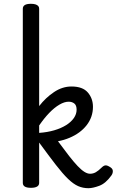

<svg xmlns="http://www.w3.org/2000/svg" viewBox="-20 -973 614 1010"><path d="M445 17Q416 17 391 6Q366 -5 338 -32Q310 -59 274 -105.5Q238 -152 186 -223V-11Q186 2 175 8.5Q164 15 143 15Q121 15 110.5 8.5Q100 2 100 -11V-927Q100 -940 110.5 -946.5Q121 -953 143 -953Q157 -953 166.5 -950Q176 -947 181 -941.5Q186 -936 186 -927V-415Q220 -459 264 -488.5Q308 -518 356 -518Q415 -518 442 -486.5Q469 -455 469 -411Q469 -384 460.5 -359.5Q452 -335 435.5 -314Q419 -293 396.5 -276.5Q374 -260 345.5 -248Q317 -236 285 -230Q318 -185 343.5 -152.5Q369 -120 388.5 -99.5Q408 -79 424 -69Q440 -59 454 -59Q470 -59 484 -67Q498 -75 514 -91Q525 -102 534 -103Q543 -104 556 -96Q573 -87 573.5 -74Q574 -61 566 -50Q536 -8 502 4.5Q468 17 445 17ZM186 -274Q229 -277 265 -287.5Q301 -298 327.5 -314.5Q354 -331 368.5 -352Q383 -373 383 -396Q383 -419 371 -428.5Q359 -438 341 -438Q319 -438 292.5 -422.5Q266 -407 239 -379Q212 -351 186 -313Z"/></svg>

Font: Playwrite US Modern
Style: Regular
Weight: 400
Designer: Veronika Burian, José Scaglione
Foundry: TypeTogether
Version: Version 1.002